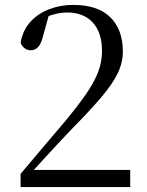

<svg xmlns="http://www.w3.org/2000/svg" viewBox="-20 -763 598 783"><path d="M64 0V-54Q114 -113 161.5 -169.5Q209 -226 246 -269Q299 -333 332 -381Q365 -429 380.5 -470Q396 -511 396 -555Q396 -630 358.5 -671Q321 -712 254 -712Q226 -712 199 -704Q189 -702 178 -697L154 -610Q146 -581 134 -569.5Q122 -558 105 -558Q91 -558 80 -566.5Q69 -575 64 -589Q73 -640 104 -674Q135 -708 181 -725.5Q227 -743 278 -743Q379 -743 430 -692.5Q481 -642 481 -553Q481 -507 459.5 -463Q438 -419 391.5 -364.5Q345 -310 268 -232Q253 -216 227 -188.5Q201 -161 169 -126Q144 -99 118 -70H511V0Z"/></svg>

Font: Early Summer Mincho
Style: Regular
Weight: 400
Designer: GuiWonder
Version: Version 1.002